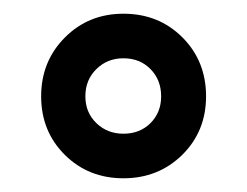

<svg xmlns="http://www.w3.org/2000/svg" viewBox="-20 -820 360 280"><path d="M160 -560Q109 -560 74.5 -594.2Q40 -628.5 40 -679.5Q40 -730.5 74.5 -765.2Q109 -800 160 -800Q211.5 -800 246 -765.5Q280.5 -731 280.5 -679.5Q280.5 -628.5 245.8 -594.2Q211 -560 160 -560ZM160 -625Q184 -625 199.5 -640.5Q215 -656 215 -679.5Q215 -703.5 199.5 -719.2Q184 -735 160 -735Q136.5 -735 120.5 -719.2Q104.5 -703.5 104.5 -679.5Q104.5 -656 120.5 -640.5Q136.5 -625 160 -625Z"/></svg>

Font: Besley*
Style: Bold
Weight: 700
Designer: Owen Earl
Foundry: indestructible type*
Version: Version 2.000; ttfautohint (v1.8.3)